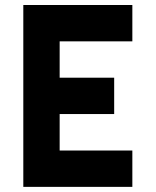

<svg xmlns="http://www.w3.org/2000/svg" viewBox="-20 -728 606 748"><path d="M495.6 -566.9H212.4V-425.3H424.8V-283.7H212.4V-141.6H495.6V0H70.8V-708.5H495.6Z"/></svg>

Font: Blazma
Style: Regular
Weight: 400
Designer: GGBotNet
Version: 1.00